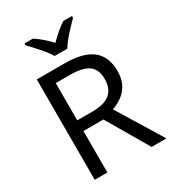

<svg xmlns="http://www.w3.org/2000/svg" viewBox="-222 -1064 1065 1183"><g transform="rotate(-30 311.0 -472.0)"><path d="M294 -714Q427 -714 490.5 -663.5Q554 -613 554 -511Q554 -454 533 -416Q512 -378 479.5 -355Q447 -332 411 -320L607 0H502L329 -295H187V0H97V-714ZM289 -636H187V-371H294Q381 -371 421 -405.5Q461 -440 461 -507Q461 -577 419 -606.5Q377 -636 289 -636ZM265 -784Q252 -806 230 -833Q208 -860 184 -886Q160 -912 142 -931V-944H202Q228 -927 256 -903Q284 -879 309 -852Q336 -879 364 -903Q392 -927 418 -944H480V-931Q461 -912 436.5 -886Q412 -860 389.5 -833Q367 -806 355 -784Z"/></g></svg>

Font: Apis
Style: Regular
Weight: 400
Designer: Monotype Design Team
Foundry: Monotype Imaging Inc.
Version: Version 2.000; build 0001